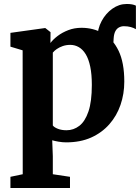

<svg xmlns="http://www.w3.org/2000/svg" viewBox="-20 -706 704 967"><path d="M543 -361 496.5 -425 470.5 -515Q471 -561 491.8 -599.8Q512.5 -638.5 546 -662.2Q579.5 -686 618.5 -686Q648.5 -686 664.5 -677.5V-559Q654 -565.5 638.5 -569.8Q623 -574 604 -574Q591 -574 579.5 -568Q568 -562 561 -548.8Q554 -535.5 552.5 -514ZM32.5 241V184.5L94.5 171.5L94 -452.5L32.5 -471V-540.5L205 -564.5H208.5L234.5 -544L234 -489.5Q247.5 -507.5 270.5 -525Q293.5 -542.5 324 -554.2Q354.5 -566 390.5 -566Q450 -566 499 -538.2Q548 -510.5 577 -450.8Q606 -391 606 -295Q606 -233 587 -177.8Q568 -122.5 530.5 -80Q493 -37.5 438.8 -13.2Q384.5 11 313 11Q294.5 11 274.5 7.5Q254.5 4 243 0.5L246 80.5V171.5L332.5 184.5V241ZM315 -50Q350.5 -50 379.5 -72.2Q408.5 -94.5 425.5 -144.5Q442.5 -194.5 442.5 -278Q442.5 -332 434.5 -370.2Q426.5 -408.5 411.8 -432.8Q397 -457 377 -468.5Q357 -480 334 -480Q313.5 -480 296.2 -474Q279 -468 266 -459Q253 -450 246 -441V-74Q253 -64.5 271.8 -57.2Q290.5 -50 315 -50Z"/></svg>

Font: Merriweather 28pt ExtraBold
Style: Regular
Weight: 800
Version: Version 2.100